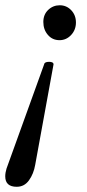

<svg xmlns="http://www.w3.org/2000/svg" viewBox="-68 -445 333 736"><path d="M160.2 -291Q132.8 -291 115.5 -311.3Q98.1 -331.5 98.1 -360.8Q98.1 -389.2 116.7 -407Q135.3 -424.8 161.1 -424.8Q187 -424.8 205.1 -405.8Q223.1 -386.7 223.1 -358.9Q223.1 -330.6 204.6 -310.8Q186 -291 160.2 -291ZM-3.9 271Q-47.9 271 -47.9 231Q-47.9 217.3 -43 201.2L101.1 -198.2Q102.5 -208 120.1 -208Q137.2 -208 137.2 -198.2L66.9 187Q61 221.2 43.2 246.1Q25.4 271 -3.9 271Z"/></svg>

Font: Junicode SmCond Medium
Style: Italic
Weight: 500
Width: 4
Italic angle: -11°
Designer: Peter S. Baker
Version: Version 2.206